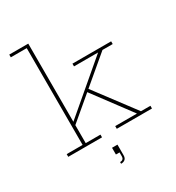

<svg xmlns="http://www.w3.org/2000/svg" viewBox="-231 -929 1178 1285"><g transform="rotate(-30 358.0 -286.5)"><path d="M187 -21H301V0H40V-21H163V-769H40V-790H187ZM381 -331 614 -21H687V0H415V-21H583L363 -316ZM180 -154 174 -175 562 -505H376V-526H675V-505H596ZM324 94H366V125L353 146H324ZM352 94H366V176Q366 197 354.5 207Q343 217 324 217H323V204H324Q337 204 344.5 197Q352 190 352 176Z"/></g></svg>

Font: Hepta Slab ExtraLight
Style: Regular
Weight: 200
Designer: Michael LaGattuta
Foundry: Michael LaGattuta
Version: Version 1.100